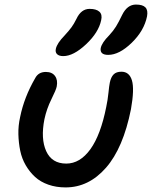

<svg xmlns="http://www.w3.org/2000/svg" viewBox="-20 -816 669 846"><path d="M457 -574.2Q437.5 -574.2 429.4 -582Q421.4 -589.8 423.8 -604Q428.7 -627.9 460.9 -660.2Q479.5 -680.2 491.2 -699.2Q502.9 -718.3 518.1 -750Q540.5 -795.9 579.1 -795.9Q608.9 -795.9 620.8 -783.4Q632.8 -771 627.9 -744.1Q615.2 -680.7 560.3 -627.4Q505.4 -574.2 457 -574.2ZM258.8 -568.8Q240.2 -568.8 231.4 -577.4Q222.7 -585.9 226.1 -601.1Q231.4 -625.5 264.2 -659.2Q284.7 -681.6 295.2 -696Q305.7 -710.4 316.9 -732.9Q337.4 -776.9 375 -776.9Q404.3 -776.9 418 -764.4Q431.6 -752 425.8 -727.1Q414.6 -672.9 359.1 -620.8Q303.7 -568.8 258.8 -568.8ZM269 9.8Q227.5 9.8 192.9 -2.4Q158.2 -14.6 134.5 -36.4Q110.8 -58.1 93.5 -87.6Q76.2 -117.2 69.1 -151.9Q62 -186.5 61 -224.4Q60.1 -262.2 68.8 -300.8Q86.4 -387.7 134.8 -471.2Q148.9 -499 182.1 -499Q209.5 -499 222.4 -481.2Q235.4 -463.4 230 -435.1Q227.5 -420.9 206.5 -378.7Q185.5 -336.4 175.8 -291Q158.7 -204.6 183.6 -149.9Q208.5 -95.2 272 -95.2Q332.5 -95.2 378.2 -158.4Q423.8 -221.7 448.2 -345.2Q454.6 -375 457.8 -406.5Q460.9 -438 463.9 -452.1Q468.8 -476.1 480.5 -488Q492.2 -500 515.1 -500Q549.8 -500 561.3 -461.9Q572.8 -423.8 557.1 -335Q522.9 -163.6 447 -76.9Q371.1 9.8 269 9.8Z"/></svg>

Font: Shantell Sans Normal
Style: Italic
Weight: 500
Italic angle: -11.31°
Designer: Stephen Nixon, Anya Danilova, Shantell Martin
Foundry: Arrow Type
Version: Version 1.006;[559af2be0]